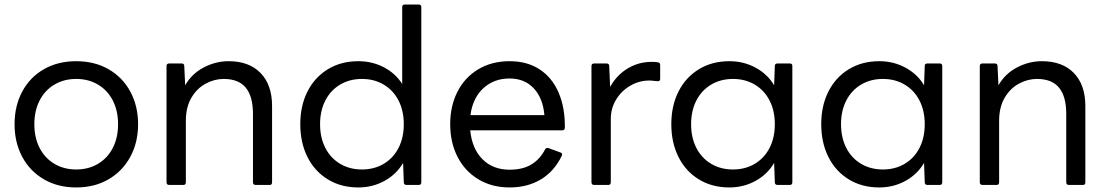

<svg xmlns="http://www.w3.org/2000/svg" viewBox="-20 -788 4871 844"><path d="M44 -242Q44 -322 77.5 -385Q111 -448 172.5 -483.5Q234 -519 315 -519Q396 -519 457.5 -483.5Q519 -448 553 -385Q587 -322 587 -242Q587 -162 553 -99Q519 -36 457.5 0Q396 36 315 36Q234 36 172.5 0Q111 -36 77.5 -99Q44 -162 44 -242ZM499 -242Q499 -301 476 -346Q453 -391 411 -416Q369 -441 315 -441Q261 -441 219 -416Q177 -391 154 -346Q131 -301 131 -242Q131 -183 154 -138Q177 -93 219 -68Q261 -43 315 -43Q369 -43 411 -68Q453 -93 476 -138Q499 -183 499 -242Z M712 13V-498Q712 -509 724 -509H778Q790 -509 790 -498L794 -413Q823 -464 875.5 -491.5Q928 -519 985 -519Q1075 -519 1125.5 -467Q1176 -415 1176 -322V13Q1176 25 1166 25H1104Q1092 25 1092 13V-287Q1092 -364 1060.5 -402.5Q1029 -441 963 -441Q923 -441 884.5 -420.5Q846 -400 821.5 -358.5Q797 -317 797 -257V13Q797 25 786 25H724Q712 25 712 13Z M1300 -242Q1300 -323 1331.5 -385.5Q1363 -448 1421 -483.5Q1479 -519 1555 -519Q1616 -519 1667 -492.5Q1718 -466 1748 -419V-757Q1748 -768 1759 -768H1821Q1832 -768 1832 -757V13Q1832 25 1821 25H1767Q1755 25 1755 13L1752 -72Q1723 -22 1670.5 7Q1618 36 1555 36Q1479 36 1421 0.5Q1363 -35 1331.5 -98Q1300 -161 1300 -242ZM1755 -242Q1755 -301 1732 -346Q1709 -391 1667 -416Q1625 -441 1571 -441Q1517 -441 1475 -416Q1433 -391 1410 -346Q1387 -301 1387 -242Q1387 -183 1410 -138Q1433 -93 1475 -68Q1517 -43 1571 -43Q1625 -43 1667 -68Q1709 -93 1732 -138Q1755 -183 1755 -242Z M1959 -242Q1959 -322 1991 -385Q2023 -448 2082.5 -483.5Q2142 -519 2220 -519Q2298 -519 2353 -482.5Q2408 -446 2436 -380Q2464 -314 2463 -227Q2463 -215 2451 -215H2047Q2055 -134 2101 -88Q2147 -42 2220 -42Q2277 -42 2315 -64.5Q2353 -87 2376 -131Q2380 -140 2391 -137L2443 -118Q2448 -117 2450 -113Q2452 -109 2450 -104Q2416 -34 2357 1Q2298 36 2220 36Q2142 36 2082.5 0Q2023 -36 1991 -99Q1959 -162 1959 -242ZM2048 -282H2373Q2367 -356 2326.5 -399.5Q2286 -443 2220 -443Q2151 -443 2104.5 -400Q2058 -357 2048 -282Z M2580 13V-498Q2580 -509 2592 -509H2646Q2658 -509 2658 -498L2662 -406Q2691 -458 2739 -487Q2787 -516 2844 -516Q2865 -516 2872 -514Q2882 -513 2882 -502V-441Q2882 -431 2872 -431Q2866 -431 2855 -432.5Q2844 -434 2834 -434Q2790 -434 2751 -411.5Q2712 -389 2688.5 -350.5Q2665 -312 2665 -265V13Q2665 25 2654 25H2592Q2580 25 2580 13Z M2931 -242Q2931 -323 2962.5 -385.5Q2994 -448 3052 -483.5Q3110 -519 3186 -519Q3249 -519 3301.5 -490.5Q3354 -462 3383 -413L3386 -498Q3386 -509 3398 -509H3452Q3463 -509 3463 -498V13Q3463 25 3452 25H3398Q3386 25 3386 13L3383 -72Q3354 -22 3301.5 7Q3249 36 3186 36Q3110 36 3052 0.5Q2994 -35 2962.5 -98Q2931 -161 2931 -242ZM3386 -242Q3386 -301 3363 -346Q3340 -391 3298 -416Q3256 -441 3202 -441Q3148 -441 3106 -416Q3064 -391 3041 -346Q3018 -301 3018 -242Q3018 -183 3041 -138Q3064 -93 3106 -68Q3148 -43 3202 -43Q3256 -43 3298 -68Q3340 -93 3363 -138Q3386 -183 3386 -242Z M3590 -242Q3590 -323 3621.5 -385.5Q3653 -448 3711 -483.5Q3769 -519 3845 -519Q3908 -519 3960.5 -490.5Q4013 -462 4042 -413L4045 -498Q4045 -509 4057 -509H4111Q4122 -509 4122 -498V13Q4122 25 4111 25H4057Q4045 25 4045 13L4042 -72Q4013 -22 3960.5 7Q3908 36 3845 36Q3769 36 3711 0.5Q3653 -35 3621.5 -98Q3590 -161 3590 -242ZM4045 -242Q4045 -301 4022 -346Q3999 -391 3957 -416Q3915 -441 3861 -441Q3807 -441 3765 -416Q3723 -391 3700 -346Q3677 -301 3677 -242Q3677 -183 3700 -138Q3723 -93 3765 -68Q3807 -43 3861 -43Q3915 -43 3957 -68Q3999 -93 4022 -138Q4045 -183 4045 -242Z M4287 13V-498Q4287 -509 4299 -509H4353Q4365 -509 4365 -498L4369 -413Q4398 -464 4450.5 -491.5Q4503 -519 4560 -519Q4650 -519 4700.5 -467Q4751 -415 4751 -322V13Q4751 25 4741 25H4679Q4667 25 4667 13V-287Q4667 -364 4635.5 -402.5Q4604 -441 4538 -441Q4498 -441 4459.5 -420.5Q4421 -400 4396.5 -358.5Q4372 -317 4372 -257V13Q4372 25 4361 25H4299Q4287 25 4287 13Z"/></svg>

Font: LINE Seed JP_TTF Regular
Style: Regular
Weight: 400
Designer: LINE & Fontrix & Fontworks
Version: Version 1.002